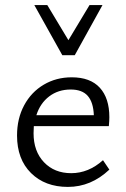

<svg xmlns="http://www.w3.org/2000/svg" viewBox="-20 -726 496 755"><path d="M47 -193Q47 -260 75 -312Q103 -364 152 -393Q201 -422 262 -422Q335 -422 372.5 -381Q410 -340 410 -265Q410 -252 408 -230H113L112 -202Q112 -131 153 -88Q194 -45 260 -45Q328 -45 385 -96L410 -59Q338 9 247 9Q157 9 102 -45.5Q47 -100 47 -193ZM115 -706H166L249 -568L332 -706H383L274 -509H225ZM349 -273Q347 -324 325 -349Q303 -374 258 -374Q209 -374 173.5 -347Q138 -320 123 -273Z"/></svg>

Font: LXGW Bright GB
Style: Regular
Weight: 400
Designer: Christian Thalmann (Catharsis Fonts)
Foundry: LXGW / Christian Thalmann (Catharsis Fonts) / Fontworks Inc.
Version: Version 5.510